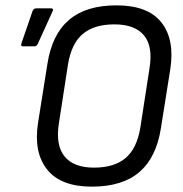

<svg xmlns="http://www.w3.org/2000/svg" viewBox="-20 -686 685 717"><path d="M323 11Q207 11 156 -53Q105 -117 122 -227L157 -447Q174 -557 237.5 -611.5Q301 -666 415 -666Q532 -666 582.5 -602.5Q633 -539 616 -428L581 -208Q564 -98 500.5 -43.5Q437 11 323 11ZM331 -60Q406 -60 448.5 -95.5Q491 -131 504 -209L538 -429Q552 -512 518 -553.5Q484 -595 407 -595Q332 -595 289.5 -559.5Q247 -524 234 -446L200 -226Q187 -144 221 -102Q255 -60 331 -60ZM66 -513Q56 -513 60 -524L102 -646Q106 -655 117 -655H171Q176 -655 177.5 -651.5Q179 -648 176 -643L121 -522Q118 -516 114.5 -514.5Q111 -513 106 -513Z"/></svg>

Font: Sofia Sans Semi Condensed
Style: Italic
Weight: 400
Italic angle: -9°
Designer: Botio Nikoltchev, Ani Petrova
Foundry: lettersoup
Version: Version 4.101